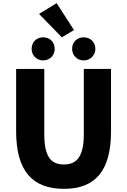

<svg xmlns="http://www.w3.org/2000/svg" viewBox="-20 -1180 803 1214"><path d="M384 14C582 14 682 -99 682 -350V-744H510V-331C510 -190 465 -140 384 -140C302 -140 260 -190 260 -331V-744H82V-350C82 -99 185 14 384 14ZM448 -990 338 -1160 227 -1092 371 -944ZM253 -798C296 -798 326 -831 326 -871C326 -913 296 -944 253 -944C210 -944 180 -913 180 -871C180 -831 210 -798 253 -798ZM509 -798C552 -798 583 -831 583 -871C583 -913 552 -944 509 -944C466 -944 436 -913 436 -871C436 -831 466 -798 509 -798Z"/></svg>

Font: Noto Sans T Chinese Black
Style: Bold
Weight: 900
Designer: Ryoko NISHIZUKA (kana & ideographs); Paul D. Hunt (Latin, Greek & Cyrillic); Wenlong ZHANG (bopomofo); Sandoll Communica
Foundry: Adobe Systems Incorporated
Version: Version 1.000;PS 1;hotconv 1.0.78;makeotf.lib2.5.61930